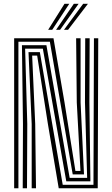

<svg xmlns="http://www.w3.org/2000/svg" viewBox="-20 -1004 600 1024"><path d="M55.5 0V-800H265.2L324.2 -457L382.2 -92.5H409.2L389.5 -457.5L386 -800H409.8V-457.5L428 -74H367.8L246 -781.5H78.2V0ZM101.2 0 102.5 -342.5 97 -763H227.5L351.5 -55.5H444.8L433.2 -457.5L434.5 -800H458.2L456.8 -457.5L462.2 -37H333.5L208.5 -744.5H114L125.5 -342.5L124 0ZM149 0V-342.5L132 -726H192.5L314.5 -18.5H478.5L481 -800H504L501.2 0H293.2L235 -345.5L178.2 -707.5H151.5L167.8 -342.5L172 0ZM236.8 -845 324 -983.8H349.5L258.5 -845ZM321.2 -845 423.5 -983.8H449L343 -845ZM279 -845 373.8 -983.8H399.2L300.5 -845Z"/></svg>

Font: Big Shoulders Inline Text Thin
Style: Bold
Weight: 700
Version: Version 2.002